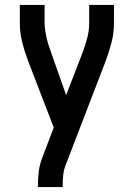

<svg xmlns="http://www.w3.org/2000/svg" viewBox="-20 -540 540 775"><path d="M133 215V208Q133 180 136.5 152Q140 124 150 98L197 -25L93 -295Q79 -332 69.5 -370Q60 -408 60 -447V-520H160V-447Q160 -431 162.5 -415.5Q165 -400 168.5 -385Q172 -370 177 -355Q182 -340 187 -326L247 -156L313 -327Q324 -356 332 -386Q340 -416 340 -447V-520H440V-447Q440 -408 430.5 -370Q421 -332 407 -295L244 129Q237 148 235 168Q233 188 233 208V215Z"/></svg>

Font: Iosevka Term Curly Semibold
Style: Regular
Weight: 600
Designer: Belleve Invis
Foundry: Belleve Invis
Version: Version 32.3.0